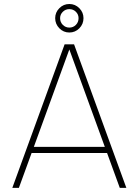

<svg xmlns="http://www.w3.org/2000/svg" viewBox="-20 -916 676 936"><path d="M295 -700H341L596 0H564L502 -170H134L72 0H40ZM145 -200H491L318 -675ZM318 -757.5Q289.5 -757.5 269.2 -778.2Q249 -799 249 -827.5Q249 -855.5 269.2 -876Q289.5 -896.5 318 -896.5Q346.5 -896.5 366.8 -876Q387 -855.5 387 -827.5Q387 -798.5 366.8 -778Q346.5 -757.5 318 -757.5ZM318 -781.5Q337 -781.5 350 -794.8Q363 -808 363 -827.5Q363 -845.5 350 -858.5Q337 -871.5 318 -871.5Q299.5 -871.5 286.2 -858.5Q273 -845.5 273 -827.5Q273 -808 286.2 -794.8Q299.5 -781.5 318 -781.5Z"/></svg>

Font: Urbanist Thin
Style: Regular
Weight: 100
Designer: Corey Hu
Foundry: Corey Hu
Version: Version 1.330; ttfautohint (v1.8.4.7-5d5b)